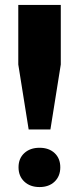

<svg xmlns="http://www.w3.org/2000/svg" viewBox="-20 -749 319 777"><path d="M54 -488V-729H226V-488L184 -225H96ZM55 -72Q55 -108 78.5 -129.5Q102 -151 140 -151Q178 -151 201 -129.5Q224 -108 224 -72Q224 -36 201 -14Q178 8 140 8Q102 8 78.5 -14Q55 -36 55 -72Z"/></svg>

Font: Mona Sans ExtraBold
Style: Regular
Weight: 800
Designer: Deni Anggara
Foundry: GitHub
Version: Version 2.000